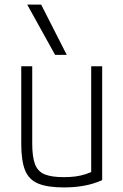

<svg xmlns="http://www.w3.org/2000/svg" viewBox="-20 -810 540 840"><path d="M259 10Q188 10 147 -7Q106 -24 89.5 -65.5Q73 -107 73 -180V-520H121V-182Q121 -124 133 -92Q145 -60 175 -47.5Q205 -35 259 -35Q287 -35 310 -38Q333 -41 354.5 -48Q376 -55 398 -66L379 -34V-520H427V-22Q392 -6 350.5 2Q309 10 259 10ZM221 -570 99 -790H160L272 -570Z"/></svg>

Font: M PLUS Code Latin Light
Style: Regular
Weight: 300
Designer: Coji Morishita
Foundry: UNDERFOREST DESIGN
Version: Version 1.002; ttfautohint (v1.8.3)